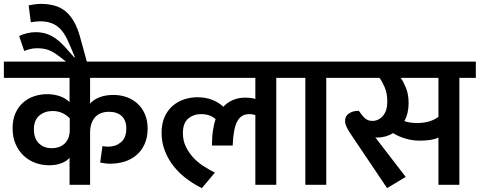

<svg xmlns="http://www.w3.org/2000/svg" viewBox="-30 -954 2476 991"><path d="M330 -343Q313 -361 291 -371Q269 -381 241 -381Q201 -381 173 -357.5Q145 -334 145 -287Q145 -240 170.5 -214.5Q196 -189 238 -189Q256 -189 272.5 -194.5Q289 -200 301.5 -211Q314 -222 322 -240Q330 -258 330 -282ZM435 0H329V-140Q316 -123 288 -112Q260 -101 224 -101Q186 -101 152 -113.5Q118 -126 92 -150.5Q66 -175 50.5 -210.5Q35 -246 35 -293Q35 -336 49.5 -369Q64 -402 88.5 -424Q113 -446 145.5 -457Q178 -468 214 -468Q248 -468 278.5 -457.5Q309 -447 329 -427V-552H-10V-636H787V-552H435V-419Q451 -439 482.5 -451.5Q514 -464 555 -464Q592 -464 624 -452.5Q656 -441 680 -419Q704 -397 718 -364.5Q732 -332 732 -291Q732 -245 716.5 -210.5Q701 -176 674.5 -153.5Q648 -131 613 -120Q578 -109 538 -109Q527 -109 511 -111Q495 -113 487 -115L499 -200Q514 -197 530 -197Q567 -197 594.5 -220Q622 -243 622 -291Q622 -332 598.5 -354.5Q575 -377 533 -377Q485 -377 460 -348Q435 -319 435 -269Z M427 -604H352L281 -659Q263 -673 248.5 -682Q234 -691 220 -696Q206 -701 191.5 -703Q177 -705 160 -705Q142 -705 124.5 -700.5Q107 -696 95 -691L69 -768Q84 -776 107.5 -782Q131 -788 155 -788Q201 -788 238 -767.5Q275 -747 313 -703L353 -658H357L327 -729Q301 -792 266 -818Q231 -844 178 -844Q166 -844 152.5 -842.5Q139 -841 129 -839L118 -926Q130 -929 148.5 -931.5Q167 -934 181 -934Q265 -934 312 -892.5Q359 -851 383 -764Z M1083 -339Q1054 -365 1008 -365Q968 -365 941 -341.5Q914 -318 914 -267Q914 -229 928.5 -198.5Q943 -168 966 -142.5Q989 -117 1019 -97.5Q1049 -78 1079 -63L1012 17Q971 -3 933.5 -31Q896 -59 867.5 -94.5Q839 -130 821.5 -174Q804 -218 804 -269Q804 -316 819.5 -350.5Q835 -385 861 -407.5Q887 -430 920 -441Q953 -452 989 -452Q1069 -452 1123 -403Q1141 -424 1170.5 -437Q1200 -450 1234 -450Q1271 -450 1288 -443V-552H759V-636H1481V-552H1396V0H1288V-360Q1282 -362 1274.5 -363.5Q1267 -365 1256 -365Q1214 -365 1194 -326.5Q1174 -288 1171 -203H1064Q1064 -248 1069.5 -283Q1075 -318 1083 -339Z M1546 -552H1461V-636H1739V-552H1654V0H1546Z M2064 -41 1968 17 1781 -261Q1765 -285 1758 -300.5Q1751 -316 1751 -330Q1751 -355 1771 -368.5Q1791 -382 1822 -382L1840 -358Q1851 -344 1863 -337Q1875 -330 1892 -330Q1924 -330 1946.5 -356Q1969 -382 1969 -430Q1969 -472 1956 -502.5Q1943 -533 1929 -552H1719V-636H2426V-552H2341V0H2233V-244Q2217 -236 2193 -232Q2169 -228 2134 -228Q2099 -228 2062 -239Q2025 -250 1999 -267Q1961 -244 1917 -244Q1911 -244 1907 -245ZM2121 -319Q2160 -319 2187.5 -328Q2215 -337 2233 -351V-552H2038Q2051 -535 2065 -501.5Q2079 -468 2079 -421Q2079 -368 2057 -329Q2086 -319 2121 -319Z"/></svg>

Font: Ek Mukta SemiBold
Style: Regular
Weight: 600
Designer: Girish Dalvi and Yashodeep Gholap
Foundry: Ek Type
Version: Version 2.538;PS 1.002;hotconv 16.6.51;makeotf.lib2.5.65220;